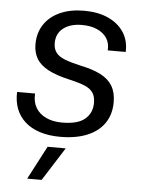

<svg xmlns="http://www.w3.org/2000/svg" viewBox="-53 -577 605 819"><g transform="rotate(5 250.0 -167.5)"><path d="M219.3 10Q169.7 10 131.6 -2.3Q93.4 -14.6 67.9 -37.6Q42.3 -60.7 29.9 -92.9Q17.6 -125.1 19.3 -164.7H96.3Q93.9 -129.1 108.9 -103.7Q124 -78.3 153.2 -64.8Q182.4 -51.3 221.4 -51.3Q288.9 -51.3 319.5 -77.4Q350.1 -103.4 350.1 -146.9Q350.1 -174.3 338.8 -190.6Q327.4 -207 303.3 -217.1Q279.1 -227.1 241.3 -235.7Q180.7 -249.1 145.3 -268.1Q109.9 -287.1 94.7 -313.4Q79.6 -339.7 79.6 -374.1Q79.6 -423.3 103.8 -459.5Q128 -495.7 171.9 -515.2Q215.7 -534.7 274.3 -534.7Q334.1 -534.7 377.6 -514.9Q421 -495.1 444.5 -459.5Q468 -423.9 466 -375H389Q391.4 -405.9 376.9 -427.7Q362.3 -449.6 335.1 -461.5Q308 -473.4 270.4 -473.4Q220.6 -473.4 190.8 -450.4Q161 -427.3 161 -386.4Q161 -362.6 172.4 -346.6Q183.9 -330.7 210.3 -320.1Q236.7 -309.6 280 -300Q332 -289.3 366 -271.9Q400 -254.4 416.8 -226.4Q433.6 -198.4 433.6 -157Q433.6 -104.4 407.8 -66.9Q382 -29.4 333.9 -9.7Q285.9 10 219.3 10ZM94.4 199.9 169.3 57H246.9L156.3 199.9Z"/></g></svg>

Font: Mona Sans
Style: Italic
Weight: 200
Italic angle: -11.6951°
Designer: Deni Anggara
Foundry: GitHub
Version: Version 2.000